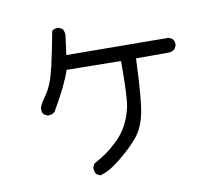

<svg xmlns="http://www.w3.org/2000/svg" viewBox="-85 -856 1171 1013"><g transform="rotate(-10 500.0 -349.5)"><path d="M372 53 353 43Q343 29 343 12V6L353 -14Q386 -31 418 -53.5Q450 -76 483.5 -108Q517 -140 540 -183Q563 -226 574 -277.5Q585 -329 585 -522L294 -526Q267 -445 193 -319Q180 -306 160 -306H154L135 -315Q125 -327 125 -345Q125 -363 160 -411.5Q195 -460 216.5 -554Q238 -648 255 -742Q267 -752 284 -752H290L310 -742Q320 -727 320 -709Q320 -704 306 -603L854 -599L873 -589Q883 -577 883 -560V-554L873 -534Q859 -524 844 -522H665Q657 -308 641.5 -232.5Q626 -157 588 -110Q550 -63 484.5 -10Q419 43 372 53Z"/></g></svg>

Font: Xiaolai SC
Style: Regular
Weight: 400
Designer: Nozomi Seto 瀬戸のぞみ
Version: Version 3.11;December 4, 2020;FontCreator 13.0.0.2613 64-bit